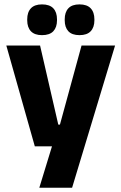

<svg xmlns="http://www.w3.org/2000/svg" viewBox="-20 -704 566 896"><path d="M332 -122.5 250 -87 360.5 -491.5H517L316.5 172H163.5L240 -78L312 -21H142.5L9.5 -491.5H167L252 -122.5ZM176 -540Q141.5 -540 124.2 -558.2Q107 -576.5 107 -609.5V-613.5Q107 -647 124.2 -665.2Q141.5 -683.5 176 -683.5Q211.5 -683.5 228.8 -665.2Q246 -647 246 -613.5V-609.5Q246 -576.5 228.8 -558.2Q211.5 -540 176 -540ZM351 -540Q316 -540 299 -558.2Q282 -576.5 282 -609.5V-613.5Q282 -647 299 -665.2Q316 -683.5 351 -683.5Q386 -683.5 403.2 -665.2Q420.5 -647 420.5 -613.5V-609.5Q420.5 -576.5 403.2 -558.2Q386 -540 351 -540Z"/></svg>

Font: Anek Odia
Style: Bold
Weight: 700
Designer: Yesha Goshar & Mahesh Sahu (Odia), Yesha Goshar (Latin)
Foundry: Ek Type
Version: Version 1.003